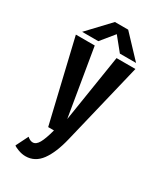

<svg xmlns="http://www.w3.org/2000/svg" viewBox="-211 -744 873 1022"><g transform="rotate(30 225.0 -233.5)"><path d="M387 -529.5H287.5L221.5 -611L155 -529.5H55.5L180.5 -662H262ZM150 -500 219 -87.5 284 -500H400L279.5 0Q257 94 219.8 144.5Q182.5 195 125 195Q103 195 80 186.5Q57 178 50.5 171.5L88 96.5Q105 112 121.5 112Q142 112 157.2 85.2Q172.5 58.5 188 0H152.5L34 -500Z"/></g></svg>

Font: League Mono Condensed Medium
Style: Regular
Weight: 500
Width: 1
Designer: Tyler Finck
Foundry: The League of Moveable Type / Tyler Finck
Version: Version 2.210